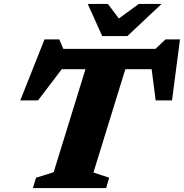

<svg xmlns="http://www.w3.org/2000/svg" viewBox="-20 -955 934 975"><path d="M534.5 -52.5 519 0H147L163 -52.5L252.5 -80.5L414 -603.5H293.5L173 -445H83L206 -755H281L301.5 -707H769.5L820.5 -755H894L853.5 -445H770.5L750 -603.5H616.5L454.5 -79ZM800.5 -935 627 -772H499L425.5 -935H528L583.5 -861L684.5 -935Z"/></svg>

Font: Newsreader 6pt
Style: Bold Italic
Weight: 700
Italic angle: -17°
Designer: Hugues Gentile
Foundry: Production Type
Version: Version 1.003; ttfautohint (v1.8.3)